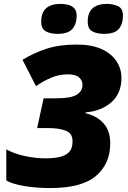

<svg xmlns="http://www.w3.org/2000/svg" viewBox="-20 -952 655 982"><path d="M237.8 9.8Q167 9.8 105.5 -0.2Q43.9 -10.3 12.2 -28.8V-188Q52.7 -165.5 107.4 -153.8Q162.1 -142.1 212.9 -142.1Q250.5 -142.1 282 -148.4Q313.5 -154.8 332.3 -173.3Q351.1 -191.9 351.1 -229Q351.1 -270.5 315.9 -283.7Q280.8 -296.9 229 -296.9H169.9L203.1 -449.2H267.1Q342.3 -449.2 372.1 -467.3Q401.9 -485.4 401.9 -518.1Q401.9 -540.5 384.3 -556.2Q366.7 -571.8 326.2 -571.8Q284.2 -571.8 244.4 -555.7Q204.6 -539.6 164.1 -511.2L95.2 -646Q151.4 -680.7 217 -702.4Q282.7 -724.1 374 -724.1Q447.3 -724.1 497.8 -701.7Q548.3 -679.2 574.7 -640.4Q601.1 -601.6 601.1 -553.2Q601.1 -474.6 549.8 -429.2Q498.5 -383.8 417 -377V-373Q473.6 -360.4 508.8 -322Q543.9 -283.7 543.9 -219.2Q543.9 -114.3 470.9 -52.2Q397.9 9.8 237.8 9.8ZM511.7 -778.8Q476.1 -778.8 452.4 -791.5Q428.7 -804.2 428.7 -840.8Q428.7 -889.2 454.6 -910.6Q480.5 -932.1 526.9 -932.1Q557.1 -932.1 583 -920.7Q608.9 -909.2 608.9 -871.1Q608.9 -829.6 587.9 -804.2Q566.9 -778.8 511.7 -778.8ZM273.9 -778.8Q238.3 -778.8 214.6 -791.5Q190.9 -804.2 190.9 -840.8Q190.9 -889.2 216.8 -910.6Q242.7 -932.1 289.1 -932.1Q309.1 -932.1 328.1 -927.5Q347.2 -922.9 359.6 -909.7Q372.1 -896.5 372.1 -871.1Q372.1 -829.6 350.3 -804.2Q328.6 -778.8 273.9 -778.8Z"/></svg>

Font: Open Sans ExtraBold
Style: Italic
Weight: 800
Italic angle: -12°
Designer: Monotype Design Team
Foundry: Monotype Imaging Inc.
Version: Version 3.000; ttfautohint (v1.8.4)